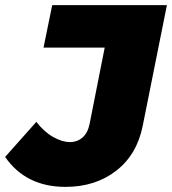

<svg xmlns="http://www.w3.org/2000/svg" viewBox="-59 -721 672 750"><path d="M593 -701 499 -232Q477 -118 395.5 -54.5Q314 9 197 9Q42 9 -39 -108L83 -245Q113 -206 148.5 -186Q184 -166 214 -166Q243 -166 263.5 -184Q284 -202 291 -237L350 -535H111L145 -701Z"/></svg>

Font: TypoPRO Montserrat
Style: Italic
Weight: 800
Italic angle: -11.3°
Designer: Julieta Ulanovsky
Foundry: Julieta Ulanovsky
Version: Version 6.001